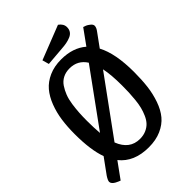

<svg xmlns="http://www.w3.org/2000/svg" viewBox="-263 -937 1085 1085"><g transform="rotate(-45 279.5 -394.5)"><path d="M331.1 -720.2 219.2 -710.9 208 -751 412.1 -831.1Q439 -812.5 439 -785.2Q439 -767.1 430.2 -754.4Q421.4 -741.7 404.5 -734.9Q387.7 -728 370.8 -724.9Q354 -721.7 331.1 -720.2ZM555.2 -680.2Q555.2 -665.5 540 -646L483.9 -568.8Q527.8 -486.8 527.8 -338.9Q527.8 -276.4 521.7 -225.8Q515.6 -175.3 499 -127.7Q482.4 -80.1 455.8 -48.1Q429.2 -16.1 386.2 2.9Q343.3 22 286.1 22Q168.5 22 108.9 -53.2L40 42Q34.7 40 29.1 37.8Q23.4 35.6 12.7 30Q2 24.4 -4.6 16.8Q-11.2 9.3 -11.2 1Q-11.2 -10.3 3.9 -33.2L69.8 -124Q42 -199.7 42 -327.1Q42 -386.2 49.1 -436.3Q56.2 -486.3 73.7 -532.2Q91.3 -578.1 118.4 -610.1Q145.5 -642.1 188.2 -661.1Q231 -680.2 286.1 -680.2Q379.9 -680.2 438 -629.9L503.9 -721.2Q511.7 -719.2 521 -715.3Q530.3 -711.4 542.7 -701.4Q555.2 -691.4 555.2 -680.2ZM144 -332Q144 -276.4 147.9 -231L383.8 -556.2Q349.1 -610.8 284.2 -610.8Q253.9 -610.8 230.5 -598.9Q207 -586.9 192.1 -564.7Q177.2 -542.5 167.2 -516.6Q157.2 -490.7 152.3 -456.8Q147.5 -422.9 145.8 -394.3Q144 -365.7 144 -332ZM425.8 -332Q425.8 -418 414.1 -473.1L168 -134.8Q202.1 -46.9 284.2 -46.9Q311.5 -46.9 333.5 -56.4Q355.5 -65.9 370.1 -81.3Q384.8 -96.7 395.3 -120.4Q405.8 -144 411.6 -167.2Q417.5 -190.4 420.7 -221.7Q423.8 -252.9 424.8 -276.9Q425.8 -300.8 425.8 -332Z"/></g></svg>

Font: Sansita Light
Style: Regular
Weight: 300
Designer: Pablo Cosgaya
Foundry: Omnibus-Type
Version: Version 1.006;hotconv 1.0.109;makeotfexe 2.5.65596